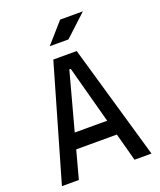

<svg xmlns="http://www.w3.org/2000/svg" viewBox="-161 -993 908 1092"><g transform="rotate(-20 293.0 -447.0)"><path d="M22 0H124.5L169.9 -168.9H416L461.4 0H564L363.8 -693.4H222.2ZM194.8 -261.7 288.6 -609.4H297.4L391.1 -261.7ZM229 -771.5H342.3L474.1 -893.6H336.4Z"/></g></svg>

Font: CaskaydiaCove Nerd Font
Style: Regular
Weight: 400
Designer: Aaron Bell
Foundry: Saja Typeworks
Version: Version 2111.1;Nerd Fonts 2.3.3